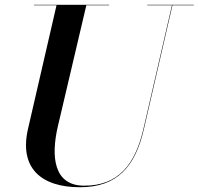

<svg xmlns="http://www.w3.org/2000/svg" viewBox="-20 -770 832 805"><path d="M122.5 -750V-748H217L97.5 -230C59.5 -66 152 15 315 15C473 15 547.5 -73 583.5 -230L703 -748H792.5V-750H597.5V-748H701L581.5 -230C546 -77 474.5 8.5 333 8.5C204 8.5 193.5 -115 222.5 -240L342 -748H437.5V-750Z"/></svg>

Font: Bodoni* 96pt Medium
Style: Italic
Weight: 500
Italic angle: -13°
Version: Version 2.3